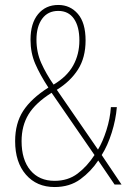

<svg xmlns="http://www.w3.org/2000/svg" viewBox="-20 -744 520 774"><path d="M215 -724Q263 -724 294 -688Q325 -652 325 -581Q325 -512 294.5 -464Q264 -416 209 -382L375 -141Q394 -172 409 -219Q424 -266 427 -312H451Q447 -262 430.5 -209.5Q414 -157 390 -119L470 0H442L376 -97Q347 -53 304 -21.5Q261 10 200 10Q128 10 84.5 -40Q41 -90 41 -175Q41 -247 73.5 -297Q106 -347 175 -391Q141 -443 122 -487Q103 -531 103 -584Q103 -650 133.5 -687Q164 -724 215 -724ZM215 -700Q173 -700 150 -668.5Q127 -637 127 -584Q127 -533 146.5 -489.5Q166 -446 196 -403Q250 -435 275 -480Q300 -525 300 -581Q300 -637 278 -668.5Q256 -700 215 -700ZM188 -370Q123 -329 95 -283Q67 -237 67 -175Q67 -100 102.5 -57.5Q138 -15 200 -15Q254 -15 292.5 -44Q331 -73 361 -119Z"/></svg>

Font: Noto Sans Lao Looped Condensed Thin
Style: Regular
Weight: 100
Width: 3
Designer: Mark Frömberg, Ben Mitchell
Foundry: The Fontpad Ltd
Version: Version 1.002; ttfautohint (v1.8.4.7-5d5b)